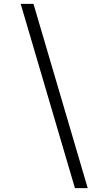

<svg xmlns="http://www.w3.org/2000/svg" viewBox="-20 -801 508 998"><path d="M369.5 177 87.5 -781H154L436 177Z"/></svg>

Font: Merriweather 24pt SemiCondensed Light
Style: Italic
Weight: 300
Width: 4
Italic angle: -7.8°
Designer: Eben Sorkin
Foundry: Eben Sorkin
Version: Version 2.101